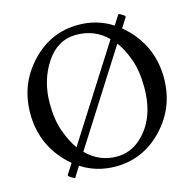

<svg xmlns="http://www.w3.org/2000/svg" viewBox="-99 -752 878 866"><g transform="rotate(-15 340.0 -319.0)"><path d="M338.9 9.8Q250 9.8 178.7 -36.6L147.5 12.7Q138.7 9.8 127.4 2Q116.2 -5.9 119.1 -9.8L149.9 -57.6Q133.8 -70.8 118.7 -86.9Q27.3 -183.6 27.3 -320.3Q27.3 -457 118.7 -554.2Q210 -651.4 338.9 -651.4Q427.2 -651.4 498 -605.5L527.3 -651.4Q535.2 -649.4 546.9 -641.6Q558.6 -633.8 555.7 -629.9L526.9 -584.5Q543.9 -570.8 559.6 -554.2Q651.4 -457 651.4 -320.3Q651.4 -183.6 559.6 -86.9Q467.8 9.8 338.9 9.8ZM124 -341.8Q124 -263.7 144.5 -208.5Q165 -153.3 189.5 -120.1L463.9 -551.3Q405.3 -610.4 318.4 -610.4Q231.4 -610.4 177.7 -529.3Q124 -448.2 124 -341.8ZM354.5 -32.2Q417 -32.2 463.9 -72.8Q554.7 -151.4 554.7 -301.8Q554.7 -379.9 534.2 -435.5Q513.7 -491.2 488.3 -523.9L213.9 -92.3Q273.9 -32.2 354.5 -32.2Z"/></g></svg>

Font: CrimsonText-Roman
Style: Roman
Weight: 400
Version: Version 0.13